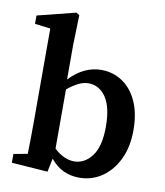

<svg xmlns="http://www.w3.org/2000/svg" viewBox="-84 -802 760 885"><g transform="rotate(10 296.5 -359.5)"><path d="M29 0V-41L94 -53Q95 -90 95.5 -133.5Q96 -177 96 -210V-640L23 -649V-688L202 -733L217 -724L213 -583V-422Q280 -493 362 -493Q416 -493 460 -464Q504 -435 529.5 -379.5Q555 -324 555 -244Q555 -165 526.5 -107Q498 -49 451 -17.5Q404 14 346 14Q307 14 273.5 -1Q240 -16 211 -51L198 12ZM314 -422Q291 -422 266.5 -410Q242 -398 216 -376V-99Q262 -56 310 -56Q359 -56 393 -101Q427 -146 427 -238Q427 -331 395.5 -376.5Q364 -422 314 -422Z"/></g></svg>

Font: Source Serif Pro SemiBold
Style: Regular
Weight: 600
Designer: Frank Grießhammer
Foundry: Adobe Systems Incorporated
Version: Version 3.001;hotconv 1.0.111;makeotfexe 2.5.65597